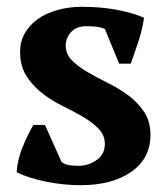

<svg xmlns="http://www.w3.org/2000/svg" viewBox="-20 -532 492 564"><path d="M288 -109Q288 -135 269.5 -154Q251 -173 223.5 -189Q196 -205 163.5 -221Q131 -237 103.5 -258.5Q76 -280 57.5 -309Q39 -338 39 -380Q39 -410 53 -434.5Q67 -459 91 -476Q115 -493 148.5 -502.5Q182 -512 221 -512Q275 -512 321.5 -503.5Q368 -495 403 -480Q399 -448 387 -411.5Q375 -375 364 -345H330L288 -447Q276 -452 263 -453.5Q250 -455 234 -455Q204 -455 188.5 -437.5Q173 -420 173 -398Q173 -373 191.5 -354.5Q210 -336 237.5 -320Q265 -304 297.5 -288Q330 -272 357.5 -251.5Q385 -231 403.5 -203Q422 -175 422 -136Q422 -67 366 -27.5Q310 12 216 12Q168 12 117 2Q66 -8 29 -26Q31 -62 46 -99Q61 -136 78 -165H112L161 -56Q172 -48 185.5 -46.5Q199 -45 211 -45Q240 -45 264 -62Q288 -79 288 -109Z"/></svg>

Font: PTSerif
Style: Bold
Weight: 700
Designer: A.Korolkova, O.Umpeleva, V.Yefimov
Foundry: ParaType Ltd
Version: Version 1.000W OFL; ttfautohint (v1.2) -l 8 -r 50 -G 200 -x 